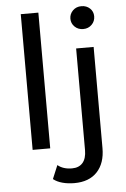

<svg xmlns="http://www.w3.org/2000/svg" viewBox="-62 -801 688 1046"><g transform="rotate(-5 281.5 -278.5)"><path d="M90.8 0V-742.2H187V0ZM187 168 217.8 94.2Q247.6 119.1 295.9 119.1Q334 119.1 354.5 95.5Q375 71.8 375 25.9V-529.8H470.7V23.9Q470.7 106 426.8 153.1Q382.8 200.2 301.8 200.2Q266.6 200.2 236.8 192.1Q207 184.1 187 168ZM357.9 -693.8Q357.9 -719.7 376.5 -738.3Q395 -756.8 423.3 -756.8Q451.2 -756.8 469.7 -739.5Q488.3 -722.2 488.3 -695.8Q488.3 -668.9 469.7 -650.4Q451.2 -631.8 423.3 -631.8Q395 -631.8 376.5 -649.9Q357.9 -668 357.9 -693.8Z"/></g></svg>

Font: Montserrat Medium
Style: Regular
Weight: 500
Designer: Julieta Ulanovsky
Foundry: Julieta Ulanovsky
Version: Version 7.200